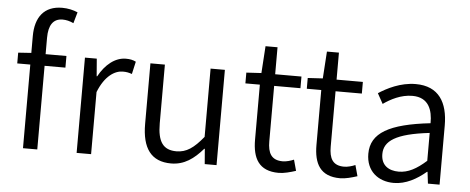

<svg xmlns="http://www.w3.org/2000/svg" viewBox="-53 -940 2655 1084"><g transform="rotate(5 1275.0 -398.0)"><path d="M33 -474H107V0H188V-474H306V-540H188V-633C188 -705 214 -743 267 -743C287 -743 308 -738 329 -728L347 -791C322 -802 291 -809 259 -809C157 -809 107 -743 107 -635V-540L33 -535Z M411 0H493V-352C530 -446 586 -480 631 -480C653 -480 665 -477 683 -471L699 -542C681 -551 665 -554 642 -554C581 -554 526 -509 489 -441H486L478 -540H411Z M947 13C1022 13 1076 -27 1127 -86H1130L1137 0H1204V-540H1123V-153C1069 -87 1028 -58 971 -58C896 -58 864 -103 864 -207V-540H782V-197C782 -59 834 13 947 13Z M1557 13C1587 13 1623 3 1654 -7L1637 -69C1619 -61 1594 -54 1574 -54C1509 -54 1489 -94 1489 -160V-474H1638V-540H1489V-693H1421L1411 -540L1326 -535V-474H1408V-163C1408 -57 1444 13 1557 13Z M1905 13C1935 13 1971 3 2002 -7L1985 -69C1967 -61 1942 -54 1922 -54C1857 -54 1837 -94 1837 -160V-474H1986V-540H1837V-693H1769L1759 -540L1674 -535V-474H1756V-163C1756 -57 1792 13 1905 13Z M2209 13C2277 13 2339 -22 2391 -66H2394L2402 0H2468V-335C2468 -465 2416 -554 2285 -554C2198 -554 2122 -514 2076 -484L2108 -426C2149 -455 2207 -486 2272 -486C2365 -486 2388 -414 2387 -341C2155 -315 2052 -257 2052 -139C2052 -41 2120 13 2209 13ZM2231 -53C2176 -53 2131 -79 2131 -144C2131 -218 2196 -264 2387 -286V-128C2332 -79 2285 -53 2231 -53Z"/></g></svg>

Font: Noto Sans JP DemiLight
Style: Regular
Weight: 350
Designer: Ryoko NISHIZUKA 西塚涼子 (kana, bopomofo & ideographs); Paul D. Hunt (Latin, Greek & Cyrillic); Sandoll Communications 산돌커뮤니
Foundry: Adobe
Version: Version 2.004;hotconv 1.0.118;makeotfexe 2.5.65603